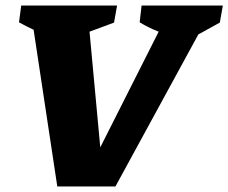

<svg xmlns="http://www.w3.org/2000/svg" viewBox="-20 -677 829 697"><path d="M188 0 102 -569Q76 -581 49 -596L57 -657H405L394 -595L305 -562L344 -142L556 -562Q520 -576 487 -596L494 -657H789L778 -595L700 -552L399 0Z"/></svg>

Font: Piazzolla SC ExtraBold
Style: Italic
Weight: 800
Italic angle: -11.3°
Designer: Juan Pablo del Peral
Foundry: Huerta Tipografica
Version: Version 1.330